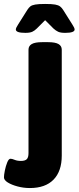

<svg xmlns="http://www.w3.org/2000/svg" viewBox="-83 -738 397 970"><path d="M68 212Q36 212 6 204Q-24 196 -43.5 184Q-63 172 -63 158Q-63 146 -58.5 123.5Q-54 101 -46.5 82.5Q-39 64 -30 64Q-22 64 -9 69.5Q4 75 23 75Q43 75 52 66.5Q61 58 61 35V-487Q61 -506 77.5 -515.5Q94 -525 130 -525H160Q196 -525 212.5 -515.5Q229 -506 229 -487V48Q229 127 187.5 169.5Q146 212 68 212ZM45 -572Q-3 -572 -3 -589Q-3 -597 9 -615L55 -688Q62 -699 70 -705.5Q78 -712 95 -715Q112 -718 145 -718Q179 -718 195.5 -715Q212 -712 220.5 -705.5Q229 -699 236 -688L282 -615Q294 -597 294 -589Q294 -572 246 -572Q223 -572 211 -577.5Q199 -583 187 -594L145 -636L103 -594Q92 -583 80 -577.5Q68 -572 45 -572Z"/></svg>

Font: Asap Semi Expanded ExtraBold
Style: Regular
Weight: 800
Width: 6
Designer: Pablo Cosgaya
Foundry: Omnibus-Type
Version: Version 3.001; ttfautohint (v1.8.4.7-5d5b)